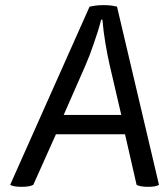

<svg xmlns="http://www.w3.org/2000/svg" viewBox="-20 -723 651 746"><path d="M510.7 -4.9Q516.6 -1 529.3 1Q541 2.9 554.7 2.9Q570.3 2.9 581.1 1Q591.8 -1 597.7 -4.9Q543.9 -235.4 434.6 -697.3Q427.7 -699.2 414.1 -701.2Q401.4 -703.1 382.8 -703.1Q364.3 -703.1 350.6 -701.2Q335.9 -699.2 328.1 -697.3Q225.6 -466.8 19.5 -4.9Q25.4 -1 37.1 1Q47.9 2.9 63.5 2.9Q79.1 2.9 90.8 1Q102.5 -1 109.4 -4.9Q138.7 -70.3 197.3 -201.2Q264.6 -201.2 465.8 -201.2Q477.5 -152.3 510.7 -4.9ZM227.5 -276.4Q249 -324.2 311.5 -467.8Q329.1 -507.8 344.7 -554.7Q361.3 -600.6 373 -646.5Q375 -646.5 377.9 -646.5Q381.8 -600.6 389.6 -554.7Q397.5 -507.8 406.2 -469.7Q420.9 -405.3 451.2 -276.4Q395.5 -276.4 227.5 -276.4Z"/></svg>

Font: cl
Style: Italic
Weight: 400
Designer: Mitja Miklavcic
Version: Version 7.504; 2011; Build 1022